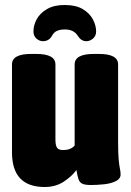

<svg xmlns="http://www.w3.org/2000/svg" viewBox="-20 -740 523 769"><path d="M159 9Q28 9 28 -130V-482Q28 -524 105 -524H125Q202 -524 202 -482V-181Q202 -159 208 -149Q214 -139 233 -139Q263 -139 279 -157V-482Q279 -524 356 -524H376Q453 -524 453 -482V-172Q453 -123 455.5 -99Q458 -75 460.5 -63.5Q463 -52 463 -41Q463 -24 444 -14.5Q425 -5 397.5 -2Q370 1 344 1Q321 1 310 -4Q299 -9 294.5 -22Q290 -35 286 -59Q268 -34 235.5 -12.5Q203 9 159 9ZM239 -720Q284 -720 311.5 -703.5Q339 -687 352 -662.5Q365 -638 365 -614Q365 -596 352.5 -585.5Q340 -575 326 -575Q305 -575 292 -596Q276 -622 240 -622Q222 -622 209.5 -617Q197 -612 189 -598Q177 -575 152 -575Q138 -575 126 -585.5Q114 -596 114 -614Q114 -639 127 -663Q140 -687 168 -703.5Q196 -720 239 -720Z"/></svg>

Font: Asap Condensed Black
Style: Regular
Weight: 900
Width: 3
Designer: Pablo Cosgaya
Foundry: Omnibus-Type
Version: Version 3.001; ttfautohint (v1.8.4.7-5d5b)